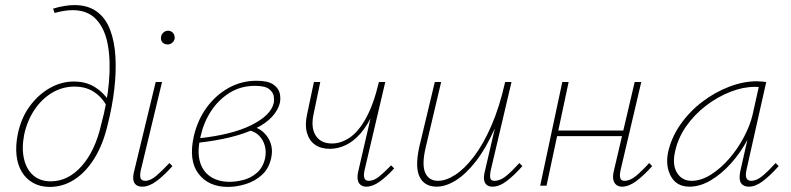

<svg xmlns="http://www.w3.org/2000/svg" viewBox="-20 -731 3114 756"><path d="M176 5Q139 5 111 -10.5Q83 -26 66 -54Q49 -82 45 -120Q41 -158 50 -203Q63 -266 96.5 -312Q130 -358 175.5 -384Q221 -410 271 -410Q318 -410 353 -388.5Q388 -367 410 -332L398 -318Q378 -352 347 -371Q316 -390 273 -390Q226 -390 185.5 -366Q145 -342 116 -299Q87 -256 75 -200Q65 -147 74.5 -105.5Q84 -64 111 -40.5Q138 -17 180 -17Q248 -17 301.5 -77Q355 -137 379 -243Q402 -328 409 -408Q416 -488 405 -552Q394 -616 360 -653.5Q326 -691 266 -691Q249 -691 231 -688Q213 -685 195 -680L189 -697Q212 -704 233.5 -707.5Q255 -711 273 -711Q326 -711 361 -685.5Q396 -660 413.5 -614Q431 -568 434.5 -508Q438 -448 430 -379.5Q422 -311 404 -240Q386 -163 352 -108Q318 -53 273 -24Q228 5 176 5Z M540 4Q525 4 516 -3Q507 -10 505 -23Q503 -36 508 -56L593 -408H618L534 -59Q530 -40 533.5 -29.5Q537 -19 552 -19Q572 -19 595 -38.5Q618 -58 647 -89L659 -77Q626 -40 596.5 -18Q567 4 540 4ZM640 -556Q632 -556 625.5 -559.5Q619 -563 616 -569.5Q613 -576 614 -584Q615 -595 623 -602.5Q631 -610 642 -610Q650 -610 656 -606Q662 -602 665 -596Q668 -590 668 -581Q667 -571 659 -563.5Q651 -556 640 -556Z M878 5Q801 5 761.5 -47Q722 -99 743 -194Q758 -259 794 -308Q830 -357 880.5 -385Q931 -413 990 -413Q1034 -413 1055 -399Q1076 -385 1081 -365.5Q1086 -346 1082 -326Q1075 -297 1051 -271Q1027 -245 986 -225Q945 -205 888.5 -191Q832 -177 761 -169L759 -186Q893 -200 970 -238.5Q1047 -277 1058 -326Q1060 -336 1058 -351.5Q1056 -367 1040 -380Q1024 -393 984 -393Q928 -393 884 -365.5Q840 -338 811 -293.5Q782 -249 770 -195Q756 -137 766.5 -97Q777 -57 808 -36Q839 -15 884 -15Q909 -15 938.5 -22.5Q968 -30 992 -51Q1016 -72 1024 -109Q1029 -135 1022.5 -158Q1016 -181 1000 -197Q984 -213 960 -218L976 -232Q994 -228 1009 -217Q1024 -206 1034.5 -190Q1045 -174 1049 -154Q1053 -134 1048 -110Q1039 -67 1011 -42Q983 -17 947 -6Q911 5 878 5Z M1279 -145Q1243 -145 1220 -161.5Q1197 -178 1188.5 -208.5Q1180 -239 1189 -280L1216 -408H1241L1215 -283Q1203 -229 1223 -197.5Q1243 -166 1287 -166Q1323 -166 1357.5 -189.5Q1392 -213 1421.5 -266.5Q1451 -320 1472 -408H1488Q1473 -337 1450 -287Q1427 -237 1399.5 -205.5Q1372 -174 1341 -159.5Q1310 -145 1279 -145ZM1422 4Q1409 4 1400 -3Q1391 -10 1388.5 -23.5Q1386 -37 1391 -58L1472 -408H1497L1415 -59Q1411 -40 1415 -29.5Q1419 -19 1432 -19Q1452 -19 1473 -36Q1494 -53 1520 -80L1532 -68Q1502 -35 1474.5 -15.5Q1447 4 1422 4Z M1699 4Q1676 4 1659 -5.5Q1642 -15 1632.5 -34Q1623 -53 1622.5 -82.5Q1622 -112 1631 -153L1692 -408H1717L1657 -154Q1640 -84 1654 -51.5Q1668 -19 1705 -19Q1736 -19 1772.5 -42.5Q1809 -66 1846 -114.5Q1883 -163 1915 -236.5Q1947 -310 1969 -408H1987Q1962 -301 1927.5 -223.5Q1893 -146 1853.5 -95.5Q1814 -45 1774.5 -20.5Q1735 4 1699 4ZM1919 4Q1905 4 1896.5 -3Q1888 -10 1886 -23Q1884 -36 1889 -56L1971 -408H1994L1912 -59Q1908 -37 1911 -28Q1914 -19 1927 -19Q1950 -19 1973.5 -38.5Q1997 -58 2025 -89L2037 -77Q2004 -40 1975 -18Q1946 4 1919 4Z M2429 4Q2416 4 2407 -3Q2398 -10 2395 -23.5Q2392 -37 2397 -58L2479 -408H2505L2423 -59Q2419 -40 2422.5 -29.5Q2426 -19 2439 -19Q2461 -19 2484.5 -38.5Q2508 -58 2536 -89L2548 -77Q2515 -40 2485.5 -18Q2456 4 2429 4ZM2107 0 2194 -408H2219L2132 0ZM2159 -195 2164 -217H2452L2447 -195Z M2695 4Q2645 4 2622.5 -35.5Q2600 -75 2610 -129Q2623 -189 2659 -240.5Q2695 -292 2745 -330Q2795 -368 2851 -389.5Q2907 -411 2960 -411Q2971 -411 2980 -410Q2989 -409 2997 -408L2919 -61Q2910 -19 2938 -19Q2959 -19 2982.5 -38.5Q3006 -58 3034 -89L3046 -77Q3013 -40 2984 -18Q2955 4 2929 4Q2914 4 2904.5 -3Q2895 -10 2893 -23.5Q2891 -37 2895 -57L2937 -243L2960 -277Q2949 -229 2922.5 -179.5Q2896 -130 2859 -88.5Q2822 -47 2779.5 -21.5Q2737 4 2695 4ZM2703 -19Q2740 -19 2778.5 -43Q2817 -67 2850.5 -105.5Q2884 -144 2908.5 -190Q2933 -236 2943 -278L2970 -399L2983 -386Q2978 -388 2969 -388.5Q2960 -389 2952 -389Q2906 -389 2856 -369.5Q2806 -350 2760 -315Q2714 -280 2681 -232.5Q2648 -185 2637 -129Q2627 -80 2646.5 -49.5Q2666 -19 2703 -19Z"/></svg>

Font: Ysabeau Infant Thin
Style: Italic
Weight: 250
Italic angle: -12°
Designer: Christian Thalmann (Catharsis Fonts)
Version: Version 2.001;gftools[0.9.30]; featfreeze: ss01,ss02,lnum